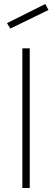

<svg xmlns="http://www.w3.org/2000/svg" viewBox="-20 -942 263 962"><path d="M15 0ZM92 -700H129V0H92ZM15 -826 207 -922 223 -892 32 -799Z"/></svg>

Font: Cairo ExtraLight
Style: Regular
Weight: 250
Designer: Mohamed Gaber, the designers of Titillium
Foundry: Kief Type Foundry
Version: Version 2.009; ttfautohint (v1.5.33-1714) -l 8 -r 50 -G 200 